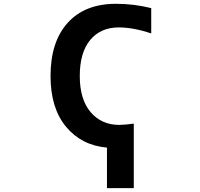

<svg xmlns="http://www.w3.org/2000/svg" viewBox="-20 -761 1040 1000"><path d="M676.8 -117.2V218.8H537.1V7.8Q404.3 -3.9 323.7 -101.1Q243.2 -198.2 243.2 -365.2Q243.2 -543 332.5 -642.1Q421.9 -741.2 584 -741.2Q676.8 -741.2 767.6 -718.8V-586.9Q673.8 -618.2 598.6 -618.2Q503.9 -618.2 449.7 -552.7Q395.5 -487.3 395.5 -365.2Q395.5 -243.2 452.1 -176.8Q508.8 -110.4 601.6 -110.4Q634.8 -111.3 676.8 -117.2Z"/></svg>

Font: Gen Shin Gothic Monospace Bold
Style: Bold
Weight: 700
Designer: [Source Han Sans]
Ryoko NISHIZUKA  (kana & ideographs); Paul D. Hunt (Latin, Greek & Cyrillic); Wenlong ZHANG  (bopomofo
Version: Version 1.002.20150607